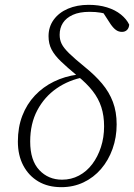

<svg xmlns="http://www.w3.org/2000/svg" viewBox="-20 -763 555 795"><path d="M234 12Q179 12 139 -11.5Q99 -35 76.5 -77.5Q54 -120 54 -177Q54 -236 72.5 -284Q91 -332 124.5 -367.5Q158 -403 203 -425Q248 -447 300 -454L303 -465L330 -444Q265 -432 214.5 -397Q164 -362 134.5 -306.5Q105 -251 105 -177Q105 -99 142.5 -59Q180 -19 237 -19Q275 -19 307 -36Q339 -53 362 -83.5Q385 -114 398 -154Q411 -194 411 -240Q411 -284 399.5 -319.5Q388 -355 363.5 -386.5Q339 -418 299 -450Q258 -484 232 -509Q206 -534 193.5 -558Q181 -582 181 -613Q181 -652 202.5 -681.5Q224 -711 261.5 -727Q299 -743 347 -743Q389 -743 423 -732.5Q457 -722 480.5 -703Q504 -684 515 -661Q514 -647 506 -639Q498 -631 485 -631Q471 -631 460 -639Q449 -647 438 -663L401 -720L448 -711L459 -689Q447 -696 432 -701.5Q417 -707 397 -710.5Q377 -714 351 -714Q309 -714 281.5 -701.5Q254 -689 240.5 -668Q227 -647 227 -619Q227 -598 235.5 -581Q244 -564 266.5 -542Q289 -520 332 -485Q373 -452 402.5 -417Q432 -382 447.5 -341Q463 -300 463 -248Q463 -194 446 -146.5Q429 -99 398.5 -63.5Q368 -28 326 -8Q284 12 234 12Z"/></svg>

Font: Source Serif 4 Light
Style: Italic
Weight: 300
Italic angle: -12°
Designer: Frank Grießhammer
Foundry: Adobe Systems Incorporated
Version: Version 4.004;hotconv 1.0.116;makeotfexe 2.5.65601